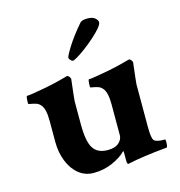

<svg xmlns="http://www.w3.org/2000/svg" viewBox="-99 -740 784 834"><g transform="rotate(-15 292.5 -323.0)"><path d="M377 4.9Q371.1 4.9 371.1 -12.7V-48.8Q371.1 -56.6 367.2 -52.7Q346.7 -31.2 307.1 -13.7Q267.6 3.9 221.7 3.9Q183.6 3.9 154.8 -19.5Q126 -43 110.4 -82.5Q94.7 -122.1 94.7 -169.9V-264.6Q94.7 -319.3 77.1 -337.9Q69.3 -347.7 56.2 -351.6Q43 -355.5 33.2 -356.9Q23.4 -358.4 23.4 -360.4Q23.4 -394.5 28.3 -394.5Q37.1 -394.5 61 -398.4Q85 -402.3 113.3 -407.7Q141.6 -413.1 167.5 -419.4Q193.4 -425.8 207 -429.7Q210 -430.7 212.4 -431.6Q214.8 -432.6 217.8 -432.6Q222.7 -432.6 227.5 -426.3Q232.4 -419.9 232.4 -416Q227.5 -373 224.6 -348.6Q221.7 -324.2 221.7 -318.4V-213.9Q221.7 -137.7 241.2 -106.9Q260.7 -76.2 306.6 -76.2Q339.8 -76.2 356.4 -91.3Q373 -106.4 373 -125V-264.6Q373 -319.3 355.5 -337.9Q347.7 -347.7 334.5 -351.6Q321.3 -355.5 311.5 -356.9Q301.8 -358.4 301.8 -360.4Q301.8 -394.5 306.6 -394.5Q315.4 -394.5 339.4 -398.4Q363.3 -402.3 391.6 -407.7Q419.9 -413.1 445.8 -419.4Q471.7 -425.8 485.4 -429.7L496.1 -432.6Q501 -432.6 505.9 -426.3Q510.7 -419.9 510.7 -416Q505.9 -373 502.9 -348.6Q500 -324.2 500 -319.3V-127.9Q500 -76.2 509.8 -66.4Q514.6 -61.5 525.4 -59.1Q536.1 -56.6 546.9 -56.6H556.6Q560.5 -55.7 560.5 -48.8Q560.5 -20.5 554.7 -20.5Q494.1 -14.6 453.6 -8.8Q413.1 -2.9 390.6 2ZM260.7 -490.2Q255.9 -490.2 250 -496.6Q244.1 -502.9 244.1 -507.8Q244.1 -515.6 268.6 -554.7Q293 -593.8 335 -642.6Q343.8 -651.4 368.2 -651.4Q390.6 -651.4 401.9 -641.6Q413.1 -631.8 413.1 -623Q413.1 -613.3 399.4 -597.2Q385.7 -581.1 364.7 -562.5Q343.8 -543.9 321.8 -527.3Q299.8 -510.7 282.7 -500.5Q265.6 -490.2 260.7 -490.2Z"/></g></svg>

Font: Crimson Text Bold
Style: Bold
Weight: 700
Designer: Sebastian Kosch
Foundry: Sebastian Kosch
Version: Version 1.10 July 1, 2025